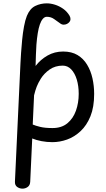

<svg xmlns="http://www.w3.org/2000/svg" viewBox="-20 -842 632 1144"><path d="M114 282Q97 282 82.5 272Q68 262 69 240L102 -467Q103 -490 105.5 -526.5Q108 -563 112 -604.5Q116 -646 123 -684Q130 -722 140 -747Q158 -791 190 -806.5Q222 -822 259 -822Q282 -822 307.5 -814Q333 -806 356 -790Q379 -774 394 -749Q400 -739 400 -728Q400 -719 394 -711.5Q388 -704 379 -699.5Q370 -695 359 -695Q354 -695 348.5 -697Q343 -699 338 -703Q322 -714 303 -728Q284 -742 259 -742Q246 -742 235.5 -730Q225 -718 217.5 -696.5Q210 -675 205 -644.5Q200 -614 197 -576Q195 -548 194 -516Q193 -484 192 -449Q221 -487 263 -511Q305 -535 356 -535Q407 -535 442 -514Q477 -493 499 -456.5Q521 -420 531 -375Q541 -330 541 -282Q541 -204 519 -149.5Q497 -95 460 -60.5Q423 -26 379.5 -10.5Q336 5 292 5Q259 5 227.5 -1Q196 -7 172 -17L160 241Q159 262 145 272Q131 282 114 282ZM293 -79Q347 -79 381.5 -107.5Q416 -136 432.5 -182.5Q449 -229 449 -283Q449 -330 437.5 -368Q426 -406 404.5 -428.5Q383 -451 354 -451Q309 -451 276 -428Q243 -405 223 -373Q207 -347 198.5 -325Q190 -303 183 -274L175 -100Q191 -93 219.5 -86Q248 -79 293 -79Z"/></svg>

Font: Playpen Sans
Style: Regular
Weight: 400
Designer: Laura Meseguer, Veronika Burian, José Scaglione, Kostas Bartsokas, Vera Evstafieva, Tom Grace, Yorlmar Campos
Foundry: TypeTogether
Version: Version 2.000